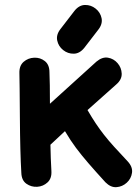

<svg xmlns="http://www.w3.org/2000/svg" viewBox="-20 -771 565 792"><path d="M415 -19Q437 3 461 1Q485 -1 503 -17.5Q521 -34 524.5 -58Q528 -82 507 -105Q474 -140 450.5 -166Q427 -192 409 -215Q391 -238 375 -262Q359 -286 341 -317L460 -423Q483 -443 482 -467.5Q481 -492 465 -510.5Q449 -529 425.5 -533Q402 -537 378 -517L186 -343Q186 -430 184 -473Q184 -504 165 -519Q146 -534 121 -533Q96 -532 77.5 -516Q59 -500 60 -469Q61 -434 62 -288Q63 -141 68 -58Q69 -27 89 -13Q109 1 133.5 -0.5Q158 -2 176 -18.5Q194 -35 192 -66Q189 -117 188 -174L248 -230Q271 -191 293.5 -161Q316 -131 344.5 -98Q373 -65 415 -19ZM328 -574 385 -648Q404 -672 399 -696Q394 -720 374.5 -735.5Q355 -751 330.5 -750.5Q306 -750 287 -726L230 -652Q211 -628 216 -604Q221 -580 240.5 -564.5Q260 -549 284.5 -549.5Q309 -550 328 -574Z"/></svg>

Font: Balsamiq Sans
Style: Bold
Weight: 700
Designer: Michael Angeles
Foundry: Balsamiq SRL
Version: Version 1.020; ttfautohint (v1.8.4.7-5d5b);gftools[0.9.26]